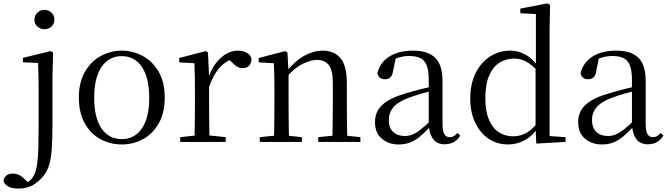

<svg xmlns="http://www.w3.org/2000/svg" viewBox="-99 -825 3886 1116"><path d="M7.9 271Q-32.3 271 -53.8 257.4Q-75.3 243.8 -78.7 224.9Q-69.5 183.9 -24 183.9Q-5.9 183.9 9.8 190.9Q25.6 197.9 42.7 215.4L76.1 245.6V252.4H47.8V242.8Q62.5 234.9 75.9 223.3Q89.4 211.6 98.3 194.2Q111.3 168.3 117.1 126.6Q123 84.8 124.2 28.4Q125.5 -28 125.5 -96V-287.7Q125.5 -338.3 124.9 -379.9Q124.3 -421.6 122.3 -458.9L34.1 -463V-488.6L194.9 -528L209.7 -519.4L205.9 -380.2V-104.3Q205.9 -13.2 201.4 46.9Q196.9 106.9 182.4 146.4Q168 185.8 137.4 215.6Q108.3 244.9 77.3 258Q46.3 271 7.9 271ZM159.6 -655Q136.3 -655 118.7 -670.5Q101.1 -686 101.1 -711.1Q101.1 -735.9 118.7 -751.8Q136.3 -767.7 159.6 -767.7Q182.8 -767.7 200 -751.8Q217.2 -735.9 217.2 -711.1Q217.2 -686 200 -670.5Q182.8 -655 159.6 -655Z M608.5 14.6Q542.2 14.6 485.4 -15.9Q428.6 -46.5 394 -107.4Q359.4 -168.3 359.4 -257.8Q359.4 -347.6 395.1 -408.5Q430.7 -469.3 487.7 -500Q544.7 -530.6 608.5 -530.6Q673.2 -530.6 730.2 -500.1Q787.2 -469.5 822.9 -408.7Q858.5 -347.8 858.5 -257.8Q858.5 -168 823.4 -107.2Q788.3 -46.3 731.5 -15.8Q674.7 14.6 608.5 14.6ZM608.5 -16.4Q683 -16.4 725.7 -78.2Q768.4 -140.1 768.4 -256.6Q768.4 -373.4 725.7 -436.1Q683 -498.8 608.5 -498.8Q534.1 -498.8 491.3 -436.1Q448.5 -373.4 448.5 -256.6Q448.5 -140.1 491.3 -78.2Q534.1 -16.4 608.5 -16.4Z M948.5 0V-27.8L1058.6 -39.6H1099.9L1212.9 -27.8V0ZM1030.9 0Q1032.1 -24.4 1032.6 -65.3Q1033.1 -106.3 1033.6 -150.7Q1034.1 -195.1 1034.1 -228.5V-289.4Q1034.1 -341 1033.5 -380.9Q1032.9 -420.7 1030.9 -457.5L942.8 -462.4V-487.9L1096.9 -528L1109.9 -519.8L1116.3 -379V-378V-228.5Q1116.3 -195.1 1116.8 -150.7Q1117.3 -106.3 1117.8 -65.3Q1118.3 -24.4 1119.3 0ZM1115.5 -318.6 1093.9 -371H1111.7Q1127.2 -419.5 1154.1 -455.5Q1181 -491.4 1214.4 -511Q1247.8 -530.6 1283 -530.6Q1311.9 -530.6 1333.7 -519.1Q1355.6 -507.7 1362.6 -485.6Q1362.4 -459.5 1350 -444.3Q1337.7 -429.1 1310.7 -429.1Q1292.2 -429.1 1277.3 -438.7Q1262.5 -448.4 1244.8 -466.9L1221.8 -488.8L1267.3 -487.2Q1215 -473 1178.4 -432.7Q1141.8 -392.5 1115.5 -318.6Z M1410.7 0V-27.8L1519.4 -38.6H1551.8L1655.7 -27.8V0ZM1492.9 0Q1494.1 -24.4 1494.6 -65.3Q1495.1 -106.3 1495.6 -150.7Q1496.1 -195.1 1496.1 -228.5V-289.4Q1496.1 -340.8 1495.5 -380.8Q1494.9 -420.7 1492.9 -457.5L1404.8 -462.4V-487.9L1558.9 -528L1571.9 -519.8L1578.3 -403.1V-401.7V-228.5Q1578.3 -195.1 1578.8 -150.7Q1579.3 -106.3 1579.8 -65.3Q1580.3 -24.4 1581.3 0ZM1750.8 0V-27.8L1858.3 -38.6H1891.3L1995.8 -27.8V0ZM1832.5 0Q1833.5 -24.4 1834 -64.8Q1834.5 -105.3 1835 -149.7Q1835.5 -194.1 1835.5 -228.5V-344.3Q1835.5 -418.1 1811.4 -447.5Q1787.3 -476.9 1743.6 -476.9Q1709.9 -476.9 1662.8 -454.8Q1615.6 -432.7 1561.2 -372.4L1552.7 -406H1562.8Q1617.4 -472.9 1671.1 -501.7Q1724.9 -530.6 1777.5 -530.6Q1843 -530.6 1880 -487.1Q1917 -443.5 1917 -342.4V-228.5Q1917 -194.1 1917.5 -149.7Q1918 -105.3 1918.6 -64.8Q1919.2 -24.4 1920.2 0Z M2218.7 14.6Q2159.5 14.6 2120.1 -19.1Q2080.6 -52.8 2080.6 -115.1Q2080.6 -153.9 2097.8 -184.3Q2114.9 -214.6 2154.4 -239Q2193.9 -263.5 2259.9 -282.3Q2301.8 -294.9 2347.8 -306.7Q2393.8 -318.5 2433.8 -327.7V-303.3Q2393.8 -293.3 2352.7 -281.5Q2311.6 -269.7 2277.6 -257Q2214.3 -233.6 2187.6 -201.7Q2160.9 -169.7 2160.9 -128.2Q2160.9 -81.6 2186.5 -58Q2212.2 -34.4 2254.1 -34.4Q2276.6 -34.4 2298.6 -43.3Q2320.6 -52.2 2348.7 -74.2Q2376.7 -96.3 2414.8 -134.4L2423.5 -87.1H2399.9Q2368.7 -53.7 2341.5 -31.1Q2314.2 -8.4 2285.1 3.1Q2256 14.6 2218.7 14.6ZM2485.8 13.6Q2441.1 13.6 2418.8 -16.6Q2396.5 -46.7 2393.2 -99.7V-103.3V-359Q2393.2 -415 2381.1 -445.3Q2368.9 -475.6 2343.7 -487.6Q2318.6 -499.6 2279 -499.6Q2250.3 -499.6 2221.1 -491.4Q2191.9 -483.2 2158.7 -464.7L2202.2 -491.9L2185.8 -412.7Q2182.2 -386 2169.7 -375.2Q2157.1 -364.3 2138.4 -364.3Q2102.2 -364.3 2094.5 -399.7Q2109.4 -461 2163.1 -495.8Q2216.8 -530.6 2301.2 -530.6Q2388.5 -530.6 2430.8 -489.2Q2473 -447.8 2473 -354.6V-107.7Q2473 -60.8 2484.1 -44.2Q2495.1 -27.5 2515.4 -27.5Q2528 -27.5 2538 -33.2Q2548 -38.8 2560.4 -52.1L2576.1 -36.7Q2560.2 -10.7 2537.6 1.4Q2515 13.6 2485.8 13.6Z M2853.4 14.6Q2790 14.6 2740.4 -19Q2690.9 -52.6 2662.7 -112.6Q2634.4 -172.7 2634.4 -251.6Q2634.4 -337.9 2665.4 -400.3Q2696.3 -462.8 2749.3 -496.7Q2802.2 -530.6 2867.4 -530.6Q2911.2 -530.6 2952.3 -509.2Q2993.5 -487.7 3029.7 -437.5H3039.5L3026.8 -411.3Q2991.2 -450.3 2958.6 -467.4Q2926 -484.5 2888.8 -484.5Q2842.9 -484.5 2805 -461.1Q2767.2 -437.6 2744.7 -386.9Q2722.1 -336.1 2722.1 -253.7Q2722.1 -178.2 2743.2 -128.9Q2764.2 -79.6 2800.6 -56.1Q2837.1 -32.7 2882.2 -32.7Q2923.2 -32.7 2957 -50.6Q2990.7 -68.5 3025.4 -110.2L3037.9 -82.4H3028.5Q2994.7 -33.4 2950.1 -9.4Q2905.5 14.6 2853.4 14.6ZM3018 9.6 3013.9 -88.8V-91.6V-430.7L3015.9 -440.3V-743.5L2925.3 -748.1V-775.1L3083.5 -805.5L3098.3 -796.5L3095.3 -644.4V-34.2L3188.6 -27.8V0Z M3399.7 14.6Q3340.5 14.6 3301.1 -19.1Q3261.6 -52.8 3261.6 -115.1Q3261.6 -153.9 3278.8 -184.3Q3295.9 -214.6 3335.4 -239Q3374.9 -263.5 3440.9 -282.3Q3482.8 -294.9 3528.8 -306.7Q3574.8 -318.5 3614.8 -327.7V-303.3Q3574.8 -293.3 3533.7 -281.5Q3492.6 -269.7 3458.6 -257Q3395.3 -233.6 3368.6 -201.7Q3341.9 -169.7 3341.9 -128.2Q3341.9 -81.6 3367.5 -58Q3393.2 -34.4 3435.1 -34.4Q3457.6 -34.4 3479.6 -43.3Q3501.6 -52.2 3529.7 -74.2Q3557.7 -96.3 3595.8 -134.4L3604.5 -87.1H3580.9Q3549.7 -53.7 3522.5 -31.1Q3495.2 -8.4 3466.1 3.1Q3437 14.6 3399.7 14.6ZM3666.8 13.6Q3622.1 13.6 3599.8 -16.6Q3577.5 -46.7 3574.2 -99.7V-103.3V-359Q3574.2 -415 3562.1 -445.3Q3549.9 -475.6 3524.7 -487.6Q3499.6 -499.6 3460 -499.6Q3431.3 -499.6 3402.1 -491.4Q3372.9 -483.2 3339.7 -464.7L3383.2 -491.9L3366.8 -412.7Q3363.2 -386 3350.7 -375.2Q3338.1 -364.3 3319.4 -364.3Q3283.2 -364.3 3275.5 -399.7Q3290.4 -461 3344.1 -495.8Q3397.8 -530.6 3482.2 -530.6Q3569.5 -530.6 3611.8 -489.2Q3654 -447.8 3654 -354.6V-107.7Q3654 -60.8 3665.1 -44.2Q3676.1 -27.5 3696.4 -27.5Q3709 -27.5 3719 -33.2Q3729 -38.8 3741.4 -52.1L3757.1 -36.7Q3741.2 -10.7 3718.6 1.4Q3696 13.6 3666.8 13.6Z"/></svg>

Font: Noto Serif TC
Style: Regular
Weight: 200
Designer: Ryoko NISHIZUKA 西塚涼子 (kana & ideographs); Frank Grießhammer (Latin, Greek & Cyrillic); Wenlong ZHANG 张文龙 (bopomofo); San
Foundry: Adobe
Version: Version 2.001;hotconv 1.1.0;makeotfexe 2.6.0